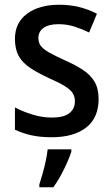

<svg xmlns="http://www.w3.org/2000/svg" viewBox="-20 -620 474 810"><path d="M396 -202Q396 -123 343.5 -82Q291 -41 198 -41Q149 -41 111.5 -49.5Q74 -58 43 -73V-167Q74 -150 116 -137Q158 -124 199 -124Q249 -124 272.5 -142.5Q296 -161 296 -193Q296 -212 287 -226.5Q278 -241 254.5 -256Q231 -271 185 -291Q140 -312 108 -333Q76 -354 59.5 -383Q43 -412 43 -456Q43 -524 94 -562Q145 -600 230 -600Q274 -600 313 -590.5Q352 -581 389 -562L356 -483Q325 -498 293.5 -508Q262 -518 227 -518Q186 -518 164 -502.5Q142 -487 142 -460Q142 -440 152 -426.5Q162 -413 186.5 -399Q211 -385 255 -365Q298 -346 330 -325Q362 -304 379 -275Q396 -246 396 -202ZM281 20Q271 51 250 94Q229 137 205 170H146V158Q152 140 159.5 113.5Q167 87 173 59Q179 31 181 10H281Z"/></svg>

Font: Noto Sans Tamil UI SemiCondensed Medium
Style: Regular
Weight: 500
Width: 4
Designer: Jelle Bosma - Monotype Design Team
Foundry: Monotype Imaging Inc.
Version: Version 2.004; ttfautohint (v1.8.4.7-5d5b)